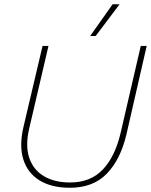

<svg xmlns="http://www.w3.org/2000/svg" viewBox="-20 -877 713 907"><path d="M310 10Q223 10 166.5 -25Q110 -60 90 -124.5Q70 -189 91 -278L181 -660H209L118 -270Q99 -189 118 -132Q137 -75 187 -45Q237 -15 311 -15Q408 -15 466 -76.5Q524 -138 550 -250L645 -660H673L577 -241Q549 -123 484.5 -56.5Q420 10 310 10ZM512 -857H545L432 -707H406Z"/></svg>

Font: Work Sans ExtraLight
Style: Italic
Weight: 200
Italic angle: -13°
Designer: Wei Huang
Foundry: Wei Huang
Version: Version 2.012; ttfautohint (v1.8.3)